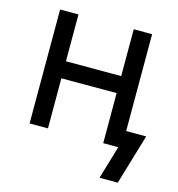

<svg xmlns="http://www.w3.org/2000/svg" viewBox="-104 -626 807 872"><g transform="rotate(15 299.5 -190.0)"><path d="M437.5 -315.4V-235.4H137.7V-315.4ZM158.2 -535.6V0H71.8V-535.6ZM504.4 -535.6V0H418V-535.6ZM442.4 156.2 488.8 0H457V-80.1H598.6L528.3 156.2Z"/></g></svg>

Font: Inter 20pt
Style: Regular
Weight: 400
Version: Version 4.001;git-66647c0bb